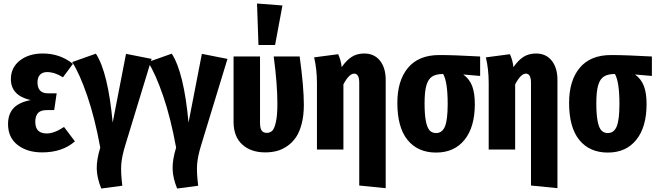

<svg xmlns="http://www.w3.org/2000/svg" viewBox="-20 -853 3742 1095"><path d="M224.1 -547.9Q322.3 -547.9 396 -488.8L338.9 -412.1Q292 -441.9 248 -441.9Q222.7 -441.9 208.3 -426.8Q193.8 -411.6 193.8 -382.8Q193.8 -353 208.5 -336.9Q223.1 -320.8 252 -320.8H303.2L289.1 -225.1H246.1Q211.4 -225.1 196.3 -208Q181.2 -190.9 181.2 -158.2Q181.2 -91.8 246.1 -91.8Q289.1 -91.8 345.2 -128.9L407.2 -46.9Q335.9 16.1 220.2 16.1Q134.8 16.1 80.3 -26.4Q25.9 -68.8 25.9 -145Q25.9 -203.1 57.6 -236.6Q89.4 -270 154.8 -282.2Q42 -308.1 42 -401.9Q42 -467.8 93.3 -507.8Q144.5 -547.9 224.1 -547.9Z M526.9 -546.9Q596.2 -440.4 622.6 -153.8L698.7 -545.9L844.7 -517.1L694.8 -25.9Q675.3 37.1 671.6 83.7Q668 130.4 677.7 206.1L557.6 222.2Q532.7 161.1 531.7 109.1Q530.8 57.1 551.8 -11.2Q521 -180.2 477.5 -306.6Q434.1 -433.1 391.6 -499Z M959.5 -546.9Q1028.8 -440.4 1055.2 -153.8L1131.3 -545.9L1277.3 -517.1L1127.4 -25.9Q1107.9 37.1 1104.2 83.7Q1100.6 130.4 1110.4 206.1L990.2 222.2Q965.3 161.1 964.4 109.1Q963.4 57.1 984.4 -11.2Q953.6 -180.2 910.2 -306.6Q866.7 -433.1 824.2 -499Z M1445.8 -833 1590.8 -821.8 1548.8 -596.2H1454.1ZM1689 -530.8Q1712.9 -357.9 1712.9 -254.9Q1712.9 -194.3 1700.4 -146.7Q1688 -99.1 1667.2 -69.1Q1646.5 -39.1 1617.4 -19.3Q1588.4 0.5 1557.9 8.3Q1527.3 16.1 1492.2 16.1Q1411.1 16.1 1361.6 -28.8Q1312 -73.7 1312 -159.2V-530.8H1462.9V-153.8Q1462.9 -121.6 1472.4 -108.4Q1481.9 -95.2 1502 -95.2Q1520.5 -95.2 1533 -107.7Q1545.4 -120.1 1553.7 -158.2Q1562 -196.3 1562 -261.2Q1562 -373 1541 -530.8Z M2057.6 -547.9Q2114.3 -547.9 2147 -507.1Q2179.7 -466.3 2179.7 -397V220.2L2028.8 205.1V-380.9Q2028.8 -433.1 1999.5 -433.1Q1971.2 -433.1 1938.5 -372.1V0H1787.6V-379.9Q1787.6 -458 1771.5 -525.9L1908.7 -543.9Q1924.3 -509.8 1928.7 -470.2Q1955.6 -509.3 1985.8 -528.6Q2016.1 -547.9 2057.6 -547.9Z M2718.3 -530.8V-419.9L2622.1 -428.2Q2657.7 -402.3 2672.9 -362.1Q2688 -321.8 2688 -259.8Q2688 -128.4 2629.4 -55.7Q2570.8 17.1 2467.3 17.1Q2362.8 17.1 2304.4 -54.7Q2246.1 -126.5 2246.1 -266.1Q2246.1 -393.6 2306.9 -466.3Q2367.7 -539.1 2485.4 -539.1Q2569.8 -539.1 2718.3 -530.8ZM2467.3 -94.2Q2502 -94.2 2517.6 -131.8Q2533.2 -169.4 2533.2 -259.8Q2533.2 -386.2 2507.3 -431.2Q2466.8 -430.7 2444.6 -416.5Q2422.4 -402.3 2411.9 -366.7Q2401.4 -331.1 2401.4 -265.1Q2401.4 -200.2 2408.7 -162.6Q2416 -125 2429.9 -109.6Q2443.8 -94.2 2467.3 -94.2Z M3037.1 -547.9Q3093.8 -547.9 3126.5 -507.1Q3159.2 -466.3 3159.2 -397V220.2L3008.3 205.1V-380.9Q3008.3 -433.1 2979 -433.1Q2950.7 -433.1 2918 -372.1V0H2767.1V-379.9Q2767.1 -458 2751 -525.9L2888.2 -543.9Q2903.8 -509.8 2908.2 -470.2Q2935.1 -509.3 2965.3 -528.6Q2995.6 -547.9 3037.1 -547.9Z M3697.8 -530.8V-419.9L3601.6 -428.2Q3637.2 -402.3 3652.3 -362.1Q3667.5 -321.8 3667.5 -259.8Q3667.5 -128.4 3608.9 -55.7Q3550.3 17.1 3446.8 17.1Q3342.3 17.1 3283.9 -54.7Q3225.6 -126.5 3225.6 -266.1Q3225.6 -393.6 3286.4 -466.3Q3347.2 -539.1 3464.8 -539.1Q3549.3 -539.1 3697.8 -530.8ZM3446.8 -94.2Q3481.4 -94.2 3497.1 -131.8Q3512.7 -169.4 3512.7 -259.8Q3512.7 -386.2 3486.8 -431.2Q3446.3 -430.7 3424.1 -416.5Q3401.9 -402.3 3391.4 -366.7Q3380.9 -331.1 3380.9 -265.1Q3380.9 -200.2 3388.2 -162.6Q3395.5 -125 3409.4 -109.6Q3423.3 -94.2 3446.8 -94.2Z"/></svg>

Font: Fira Sans Compressed
Style: Bold
Weight: 700
Width: 1
Designer: Carrois Corporate & Edenspiekermann AG
Foundry: Carrois Corporate GbR & Edenspiekermann AG
Version: Version 4.203;PS 004.203;hotconv 1.0.88;makeotf.lib2.5.64775